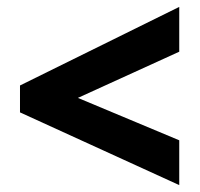

<svg xmlns="http://www.w3.org/2000/svg" viewBox="-20 -723 579 557"><path d="M500 -186V-316L206 -439L500 -573V-703L38 -475V-397Z"/></svg>

Font: Noto Sans Kannada UI SemiCondensed ExtraBold
Style: Regular
Weight: 800
Width: 4
Designer: Jelle Bosma - Monotype Design Team
Foundry: Monotype Imaging Inc.
Version: Version 2.005